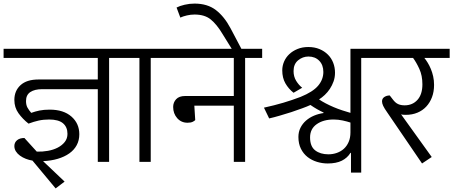

<svg xmlns="http://www.w3.org/2000/svg" viewBox="-29 -902 2526 1070"><path d="M516 -459V-579H-9V-630H674V-579H579V0H516V-405H206Q164 -405 140 -389Q116 -373 116 -339Q116 -317 124 -302.5Q132 -288 145 -273Q167 -281 191 -286Q215 -291 248 -291Q325 -291 369 -252.5Q413 -214 413 -154Q413 -120 398.5 -93Q384 -66 357 -47Q330 -28 293 -17Q256 -6 211 -4L331 110L281 148L152 -7Q133 -10 115 -17Q97 -24 82.5 -34.5Q68 -45 59.5 -58.5Q51 -72 51 -88Q51 -108 66 -120.5Q81 -133 107 -133L176 -57Q208 -56 238.5 -61.5Q269 -67 293 -79.5Q317 -92 332 -111Q347 -130 347 -156Q347 -194 322 -215Q297 -236 245 -236Q213 -236 186 -230Q159 -224 130 -213Q97 -239 74 -271Q51 -303 51 -345Q51 -396 85.5 -427.5Q120 -459 185 -459Z M748 -579H653V-630H906V-579H811V0H748Z M1274 -367V-579H886V-630H1432V-579H1337V0H1274V-313H1054L1059 -233Q1055 -228 1044.5 -223Q1034 -218 1016 -218Q981 -218 958.5 -243.5Q936 -269 936 -306Q936 -331 952.5 -349Q969 -367 1003 -367Z M955 -860Q972 -869 999.5 -875.5Q1027 -882 1055 -882Q1127 -882 1174 -846Q1221 -810 1256 -744L1332 -600H1281L1209 -716Q1179 -766 1145.5 -793.5Q1112 -821 1055 -821Q1034 -821 1012.5 -816Q991 -811 976 -804Z M1838 -497Q1838 -471 1830 -448.5Q1822 -426 1809.5 -407Q1797 -388 1781 -373Q1765 -358 1749 -348Q1765 -337 1786 -326Q1807 -315 1830.5 -305Q1854 -295 1878.5 -287Q1903 -279 1924 -273V-630H2079V-579H1984V60H1927V-50H1924Q1907 -22 1876 -6.5Q1845 9 1797 9Q1767 9 1737.5 0Q1708 -9 1685 -27Q1662 -45 1648 -73Q1634 -101 1634 -139Q1634 -167 1645.5 -190Q1657 -213 1676.5 -230Q1696 -247 1721 -257.5Q1746 -268 1774 -272V-275Q1737 -292 1701 -317Q1682 -308 1654 -298L1594 -277Q1562 -267 1530 -257.5Q1498 -248 1471 -242L1442 -302Q1501 -315 1550 -329.5Q1599 -344 1646 -362Q1715 -390 1744 -424.5Q1773 -459 1773 -501Q1773 -540 1750 -563.5Q1727 -587 1690 -587Q1658 -587 1632.5 -566Q1607 -545 1607 -506Q1607 -475 1621.5 -451.5Q1636 -428 1655 -413L1607 -385Q1579 -407 1561.5 -437.5Q1544 -468 1544 -510Q1544 -535 1554 -558.5Q1564 -582 1583 -600Q1602 -618 1629 -629Q1656 -640 1689 -640Q1724 -640 1751.5 -628.5Q1779 -617 1798.5 -597.5Q1818 -578 1828 -552Q1838 -526 1838 -497ZM1830 -236Q1773 -236 1736 -210Q1699 -184 1699 -136Q1699 -86 1727.5 -64Q1756 -42 1801 -42Q1826 -42 1848.5 -50Q1871 -58 1887.5 -73Q1904 -88 1914 -111Q1924 -134 1924 -164V-219Q1906 -225 1881 -230.5Q1856 -236 1830 -236Z M2377 -27 2323 9 2130 -274Q2113 -298 2106.5 -312Q2100 -326 2100 -337Q2100 -353 2113 -361.5Q2126 -370 2143 -370L2160 -348Q2174 -329 2189.5 -322Q2205 -315 2226 -315Q2270 -315 2297.5 -345.5Q2325 -376 2325 -432Q2325 -481 2308 -518Q2291 -555 2273 -579H2060V-630H2477V-579H2336Q2345 -568 2354.5 -552.5Q2364 -537 2372 -518Q2380 -499 2385 -476.5Q2390 -454 2390 -429Q2390 -391 2378.5 -360.5Q2367 -330 2346.5 -308Q2326 -286 2297 -274Q2268 -262 2233 -262Q2226 -262 2218.5 -262.5Q2211 -263 2206 -265Z"/></svg>

Font: Mukta Light
Style: Regular
Weight: 300
Designer: Girish Dalvi and Yashodeep Gholap
Foundry: Ek Type
Version: Version 2.538;PS 1.002;hotconv 16.6.51;makeotf.lib2.5.65220;